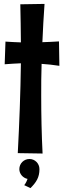

<svg xmlns="http://www.w3.org/2000/svg" viewBox="-20 -762 330 983"><path d="M84 -740C85 -675 87 -610 87 -545C61 -546 34 -547 8 -549L4 -433C32 -435 60 -437 87 -438C85 -284 79 -130 71 22L198 24C193 -74 191 -173 191 -271C191 -326 191 -380 193 -435C222 -433 253 -430 284 -425L282 -550C253 -548 225 -547 197 -546C200 -611 203 -676 208 -742ZM182 104C182 75 159 52 131 52C102 52 79 75 79 104C79 128 97 149 121 154C114 175 104 186 104 186L136 201C166 171 182 146 182 104Z"/></svg>

Font: Rum Raisin
Style: Regular
Weight: 400
Designer: Astigmatic (AOETI)
Foundry: Astigmatic (AOETI)
Version: Version 1.000